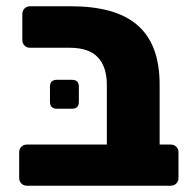

<svg xmlns="http://www.w3.org/2000/svg" viewBox="-20 -591 614 611"><path d="M66 0Q55 0 48 -7Q41 -14 41 -25V-106Q41 -117 48 -124Q55 -131 66 -131H320V-321Q320 -378 291.5 -408.5Q263 -439 202 -439H76Q65 -439 58 -446Q51 -453 51 -464V-546Q51 -557 58 -564Q65 -571 76 -571H207Q274 -571 326.5 -557Q379 -543 415 -513Q451 -483 469.5 -435.5Q488 -388 488 -321V-131H523Q534 -131 541 -124Q548 -117 548 -106V-25Q548 -14 541 -7Q534 0 523 0ZM161 -245Q139 -245 139 -267V-315Q139 -337 161 -337H209Q231 -337 231 -315V-267Q231 -245 209 -245Z"/></svg>

Font: Fz Rubik
Style: Bold
Weight: 700
Designer: Hubert and Fischer
Foundry: Hubert and Fischer
Version: Vit hóa bi FontZin.com